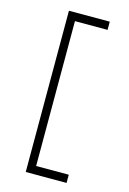

<svg xmlns="http://www.w3.org/2000/svg" viewBox="-120 -805 609 904"><g transform="rotate(15 184.5 -353.0)"><path d="M100 -746H299V-706H140V0H299V40H100Z"/></g></svg>

Font: Lineal Thin
Style: Regular
Weight: 200
Designer: Created by Frank Adebiaye with contributions from Anton Moglia & Ariel Martín Pérez
Created by Frank ADEBIAYE with FontF
Foundry: Velvetyne Type Foundry
Version: Version 2.000;Glyphs 3.2 (3227)